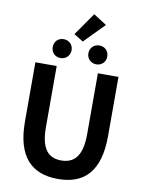

<svg xmlns="http://www.w3.org/2000/svg" viewBox="-117 -1211 982 1305"><g transform="rotate(10 374.0 -559.0)"><path d="M375.6 13.8C556 13.8 661.1 -87.6 661.1 -332.8V-740.8H519V-319.8C519 -166 462.4 -114 375.6 -114C288.6 -114 234.7 -166 234.7 -319.8V-740.8H87.7V-332.8C87.7 -87.6 194.5 13.8 375.6 13.8ZM250.1 -798.7C288.3 -798.7 315.8 -827.3 315.8 -863.5C315.8 -901.1 288.3 -928.9 250.1 -928.9C212.2 -928.9 185.5 -901.1 185.5 -863.5C185.5 -827.3 212.2 -798.7 250.1 -798.7ZM380.1 -935.4 515.9 -1073.7 425.1 -1131.8 315.9 -975.6ZM497.2 -798.7C535.2 -798.7 562.1 -827.3 562.1 -863.5C562.1 -901.1 535.2 -928.9 497.2 -928.9C459.3 -928.9 431.6 -901.1 431.6 -863.5C431.6 -827.3 459.3 -798.7 497.2 -798.7Z"/></g></svg>

Font: Source Han Sans JP VF
Style: Regular
Weight: 250
Designer: Ryoko NISHIZUKA 西塚涼子 (kana, bopomofo & ideographs); Paul D. Hunt (Latin, Greek & Cyrillic); Sandoll Communications 산돌커뮤니
Foundry: Adobe
Version: Version 2.004;hotconv 1.0.118;makeotfexe 2.5.65603